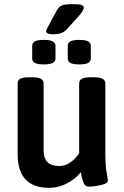

<svg xmlns="http://www.w3.org/2000/svg" viewBox="-20 -897 597 924"><path d="M65 -155V-496Q65 -511 77.5 -518Q90 -525 118 -525H137Q190 -525 190 -496V-172Q190 -98 265 -98Q294 -98 319.5 -116Q345 -134 361 -160V-496Q361 -525 414 -525H434Q487 -525 487 -496V-166Q487 -98 493 -66.5Q499 -35 499 -28Q499 -14 466 -6.5Q433 1 407 1Q391 1 384 -13.5Q377 -28 373.5 -45Q370 -62 369 -68Q342 -35 301.5 -14Q261 7 217 7Q65 7 65 -155ZM135 -615V-676Q135 -691 148 -698Q161 -705 191 -705Q220 -705 233.5 -698Q247 -691 247 -676V-615Q247 -601 233.5 -594Q220 -587 191 -587Q161 -587 148 -594Q135 -601 135 -615ZM306 -615V-676Q306 -691 319 -698Q332 -705 362 -705Q391 -705 404 -698Q417 -691 417 -676V-615Q417 -601 404 -594Q391 -587 362 -587Q332 -587 319 -594Q306 -601 306 -615ZM202 -747Q202 -751 206.5 -759.5Q211 -768 214 -774L254 -848Q264 -865 278 -871Q292 -877 331 -877Q359 -877 371 -873.5Q383 -870 383 -860Q383 -847 361 -822L305 -760Q291 -744 275 -738Q259 -732 236 -732Q202 -732 202 -747Z"/></svg>

Font: Asap-SemiBold
Style: Regular
Weight: 600
Designer: Pablo Cosgaya
Foundry: Omnibus-Type
Version: Version 2.000; ttfautohint (v1.8)